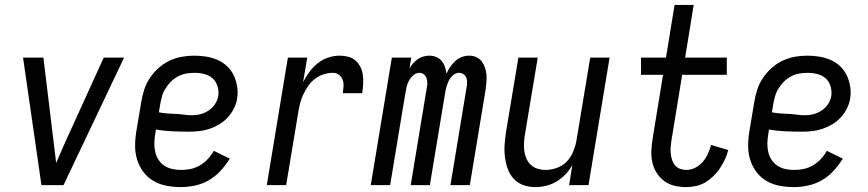

<svg xmlns="http://www.w3.org/2000/svg" viewBox="-20 -755 3540 783"><path d="M149 0 74 -520H157L199 -173Q202 -153 204 -132Q206 -111 209 -90Q218 -111 227 -132Q236 -153 245 -173L403 -520H486L239 0Z M718 8Q688 8 659 2.5Q630 -3 606 -17Q582 -31 565 -53.5Q548 -76 539.5 -103Q531 -130 531 -159.5Q531 -189 536 -219L556 -339Q560 -364 568 -389Q576 -414 591 -436.5Q606 -459 626.5 -477.5Q647 -496 671.5 -507.5Q696 -519 721.5 -523.5Q747 -528 772 -528Q797 -528 821.5 -524Q846 -520 867.5 -510.5Q889 -501 906 -485Q923 -469 933 -448Q943 -427 947 -402.5Q951 -378 947 -353Q944 -333 934 -313Q924 -293 909 -276.5Q894 -260 875 -248.5Q856 -237 835.5 -230Q815 -223 794 -220.5Q773 -218 752 -218Q718 -218 683 -219.5Q648 -221 616 -227L613 -208Q610 -189 609.5 -171Q609 -153 613 -135.5Q617 -118 626.5 -103.5Q636 -89 650 -79.5Q664 -70 682 -66Q700 -62 718 -62Q738 -62 757.5 -66Q777 -70 795 -80.5Q813 -91 827.5 -106.5Q842 -122 852 -140L917 -108Q901 -82 880 -59Q859 -36 832.5 -20.5Q806 -5 776 1.5Q746 8 718 8ZM764 -285Q781 -285 798 -289.5Q815 -294 831 -304.5Q847 -315 857 -330.5Q867 -346 870 -363Q873 -384 867 -403.5Q861 -423 847 -435.5Q833 -448 813.5 -453Q794 -458 773 -458Q756 -458 739 -455Q722 -452 706 -443.5Q690 -435 677 -422Q664 -409 654.5 -393.5Q645 -378 640.5 -361.5Q636 -345 633 -328L628 -297Q643 -294 660.5 -292.5Q678 -291 695.5 -290.5Q713 -290 729.5 -287.5Q746 -285 764 -285Z M1068 0 1154 -520H1233L1216 -420Q1227 -442 1242 -462Q1257 -482 1276.5 -497.5Q1296 -513 1319 -520.5Q1342 -528 1365 -528Q1383 -528 1400.5 -523.5Q1418 -519 1430.5 -507.5Q1443 -496 1450.5 -480.5Q1458 -465 1460 -447.5Q1462 -430 1461 -411.5Q1460 -393 1457 -375H1378Q1380 -389 1381 -403Q1382 -417 1377.5 -429.5Q1373 -442 1362.5 -450Q1352 -458 1338 -458Q1319 -458 1300 -452Q1281 -446 1264.5 -433.5Q1248 -421 1236.5 -404Q1225 -387 1216.5 -369Q1208 -351 1203.5 -332.5Q1199 -314 1196 -295L1147 0Z M1492 0 1578 -520H1657L1650 -476Q1656 -487 1665 -497Q1674 -507 1684 -514Q1694 -521 1706.5 -524.5Q1719 -528 1731 -528Q1746 -528 1759 -522.5Q1772 -517 1781 -506.5Q1790 -496 1794.5 -482Q1799 -468 1801 -454Q1806 -468 1815.5 -481.5Q1825 -495 1836.5 -506Q1848 -517 1863 -522.5Q1878 -528 1893 -528Q1909 -528 1922.5 -522Q1936 -516 1944.5 -504.5Q1953 -493 1958 -478.5Q1963 -464 1964 -449Q1965 -434 1963.5 -418.5Q1962 -403 1960 -387L1896 0H1817L1883 -400Q1885 -410 1885 -420Q1885 -430 1881.5 -438.5Q1878 -447 1870 -452.5Q1862 -458 1852 -458Q1839 -458 1827.5 -448Q1816 -438 1810 -425.5Q1804 -413 1800.5 -400Q1797 -387 1795 -374L1733 0H1655L1721 -400Q1723 -410 1722.5 -420Q1722 -430 1718.5 -438.5Q1715 -447 1707.5 -452.5Q1700 -458 1690 -458Q1677 -458 1665.5 -448Q1654 -438 1647.5 -425.5Q1641 -413 1638 -400Q1635 -387 1633 -374L1571 0Z M2163 8Q2137 8 2113.5 -0.5Q2090 -9 2074 -27Q2058 -45 2050 -68Q2042 -91 2039 -116Q2036 -141 2038 -167Q2040 -193 2044 -219L2094 -520H2173L2121 -208Q2118 -191 2117 -174Q2116 -157 2118 -140.5Q2120 -124 2126.5 -109Q2133 -94 2144.5 -83Q2156 -72 2172 -67Q2188 -62 2205 -62Q2228 -62 2251.5 -70.5Q2275 -79 2292 -97Q2309 -115 2318 -137.5Q2327 -160 2331 -183L2387 -520H2466L2380 0H2301L2314 -82Q2303 -62 2286.5 -44.5Q2270 -27 2250 -15Q2230 -3 2207.5 2.5Q2185 8 2163 8Z M2779 8Q2754 8 2730.5 2.5Q2707 -3 2688.5 -17Q2670 -31 2657.5 -51Q2645 -71 2640 -94.5Q2635 -118 2636.5 -143Q2638 -168 2642 -193L2684 -450H2594V-520H2696L2731 -735H2809L2774 -520H2944V-450H2762L2718 -181Q2716 -168 2715 -154.5Q2714 -141 2715.5 -128Q2717 -115 2721 -102.5Q2725 -90 2733 -80.5Q2741 -71 2753.5 -66.5Q2766 -62 2779 -62Q2798 -62 2815.5 -71Q2833 -80 2846 -95Q2859 -110 2867 -128Q2875 -146 2880 -164L2950 -143Q2945 -124 2936.5 -105.5Q2928 -87 2916.5 -69.5Q2905 -52 2889.5 -37Q2874 -22 2856.5 -11.5Q2839 -1 2818.5 3.5Q2798 8 2779 8Z M3218 8Q3188 8 3159 2.5Q3130 -3 3106 -17Q3082 -31 3065 -53.5Q3048 -76 3039.5 -103Q3031 -130 3031 -159.5Q3031 -189 3036 -219L3056 -339Q3060 -364 3068 -389Q3076 -414 3091 -436.5Q3106 -459 3126.5 -477.5Q3147 -496 3171.5 -507.5Q3196 -519 3221.5 -523.5Q3247 -528 3272 -528Q3297 -528 3321.5 -524Q3346 -520 3367.5 -510.5Q3389 -501 3406 -485Q3423 -469 3433 -448Q3443 -427 3447 -402.5Q3451 -378 3447 -353Q3444 -333 3434 -313Q3424 -293 3409 -276.5Q3394 -260 3375 -248.5Q3356 -237 3335.5 -230Q3315 -223 3294 -220.5Q3273 -218 3252 -218Q3218 -218 3183 -219.5Q3148 -221 3116 -227L3113 -208Q3110 -189 3109.5 -171Q3109 -153 3113 -135.5Q3117 -118 3126.5 -103.5Q3136 -89 3150 -79.5Q3164 -70 3182 -66Q3200 -62 3218 -62Q3238 -62 3257.5 -66Q3277 -70 3295 -80.5Q3313 -91 3327.5 -106.5Q3342 -122 3352 -140L3417 -108Q3401 -82 3380 -59Q3359 -36 3332.5 -20.5Q3306 -5 3276 1.5Q3246 8 3218 8ZM3264 -285Q3281 -285 3298 -289.5Q3315 -294 3331 -304.5Q3347 -315 3357 -330.5Q3367 -346 3370 -363Q3373 -384 3367 -403.5Q3361 -423 3347 -435.5Q3333 -448 3313.5 -453Q3294 -458 3273 -458Q3256 -458 3239 -455Q3222 -452 3206 -443.5Q3190 -435 3177 -422Q3164 -409 3154.5 -393.5Q3145 -378 3140.5 -361.5Q3136 -345 3133 -328L3128 -297Q3143 -294 3160.5 -292.5Q3178 -291 3195.5 -290.5Q3213 -290 3229.5 -287.5Q3246 -285 3264 -285Z"/></svg>

Font: Iosevka SS18
Style: Italic
Weight: 400
Italic angle: -9°
Monospace: yes
Designer: Belleve Invis
Foundry: Belleve Invis
Version: Version 25.1.1; ttfautohint (v1.8.4)